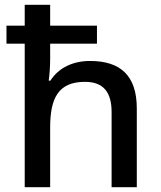

<svg xmlns="http://www.w3.org/2000/svg" viewBox="-20 -780 670 800"><path d="M189 -760H83V-673H7V-598H83V0H189V-249C189 -371 223 -439 334 -439C410 -439 445 -397 445 -313V0H550V-328C550 -466 481 -526 355 -526C286 -526 225 -499 190 -444H183C186 -465 189 -500 189 -534V-598H384V-673H189Z"/></svg>

Font: Noto Sans Hanifi Rohingya Medium
Style: Regular
Weight: 500
Designer: Monotype Design Team and DaltonMaag
Foundry: Google LLC
Version: Version 2.102